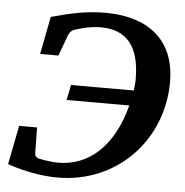

<svg xmlns="http://www.w3.org/2000/svg" viewBox="-51 -737 772 802"><g transform="rotate(5 335.0 -335.5)"><path d="M653 -423C653 -579 560 -687 357 -687C285 -687 220 -674 133 -650L102 -492H179L211 -580C215 -590 224 -600 231 -603C246 -609 297 -625 345 -625C450 -625 509 -564 509 -421C509 -406 507 -391 505 -374H242L229 -310H492C445 -130 340 -46 217 -46C180 -46 134 -56 131 -57C123 -61 118 -67 118 -75L116 -185H41L9 -22C9 -22 109 16 219 16C470 16 653 -180 653 -423Z"/></g></svg>

Font: Veleka
Style: Bold Italic
Weight: 700
Italic angle: -12°
Designer: Stefan Peev, Context Ltd, 2016; SIL International, 1997-2014.
Foundry: Stefan Peev, Context Ltd, 2016
Version: Version 5.000